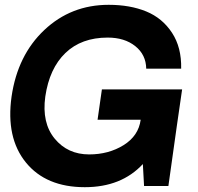

<svg xmlns="http://www.w3.org/2000/svg" viewBox="-20 -772 821 797"><path d="M736 -401 714 -249 679 0H578L573 -91Q484 5 332 5Q171 5 87.5 -97.5Q4 -200 28 -371Q53 -543 164 -647.5Q275 -752 431 -752Q520 -752 587 -724.5Q654 -697 694 -636Q734 -575 732 -487H587Q586 -545 541.5 -580.5Q497 -616 427 -616Q318 -616 251.5 -552Q185 -488 168 -371Q153 -262 207 -196.5Q261 -131 350 -131Q431 -131 493 -169.5Q555 -208 564 -275H385L403 -401Z"/></svg>

Font: Oakes Grotesk Bold
Style: Italic
Weight: 700
Italic angle: -8°
Designer: Samuel Oakes
Foundry: Samuel Oakes
Version: Version 1.000;PS 001.000;hotconv 1.0.88;makeotf.lib2.5.64775